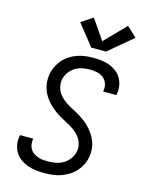

<svg xmlns="http://www.w3.org/2000/svg" viewBox="-143 -1069 885 1162"><g transform="rotate(15 300.0 -488.0)"><path d="M253 8Q226 8 199.5 5Q173 2 148.5 -6.5Q124 -15 103 -29.5Q82 -44 68 -65.5Q54 -87 49 -113Q44 -139 49 -166Q49 -168 49.5 -170.5Q50 -173 51 -176H134Q133 -174 133 -172.5Q133 -171 132 -170Q130 -154 132.5 -138.5Q135 -123 143 -110Q151 -97 163.5 -88.5Q176 -80 190.5 -74.5Q205 -69 221 -67.5Q237 -66 253 -66Q278 -66 303 -70.5Q328 -75 350.5 -88.5Q373 -102 389 -124.5Q405 -147 409 -172Q413 -195 407 -217Q401 -239 388 -257Q375 -275 358 -288Q341 -301 322 -312Q303 -323 283.5 -333Q264 -343 245.5 -355Q227 -367 210 -381Q193 -395 178.5 -411Q164 -427 152.5 -445.5Q141 -464 134 -485Q127 -506 125 -529Q123 -552 127 -575Q131 -601 142 -624.5Q153 -648 170 -668.5Q187 -689 209.5 -704Q232 -719 256.5 -727.5Q281 -736 306 -739.5Q331 -743 356 -743Q383 -743 409 -740Q435 -737 458.5 -728.5Q482 -720 502 -705Q522 -690 535 -669Q548 -648 552.5 -622.5Q557 -597 553 -571Q552 -568 551.5 -565.5Q551 -563 551 -561H468Q468 -562 468.5 -563.5Q469 -565 469 -567Q473 -590 465.5 -611.5Q458 -633 441 -646.5Q424 -660 401.5 -664.5Q379 -669 356 -669Q332 -669 308 -664Q284 -659 262.5 -645Q241 -631 226.5 -609.5Q212 -588 208 -564Q205 -540 210.5 -518Q216 -496 229 -478.5Q242 -461 259 -447.5Q276 -434 295 -423Q314 -412 333.5 -402Q353 -392 371.5 -380Q390 -368 406.5 -354.5Q423 -341 437.5 -324.5Q452 -308 463.5 -289.5Q475 -271 482.5 -250.5Q490 -230 492 -206.5Q494 -183 490 -160Q486 -134 474.5 -110Q463 -86 445 -65.5Q427 -45 403.5 -30.5Q380 -16 355 -7Q330 2 304 5Q278 8 253 8ZM330 -799 225 -931 298 -979 384 -854 511 -984 573 -926 422 -799Z"/></g></svg>

Font: Iosevka Curly Extended Oblique
Style: Regular
Weight: 400
Width: 7
Italic angle: -9°
Monospace: yes
Designer: Belleve Invis
Foundry: Belleve Invis
Version: Version 11.1.0; ttfautohint (v1.8.3)